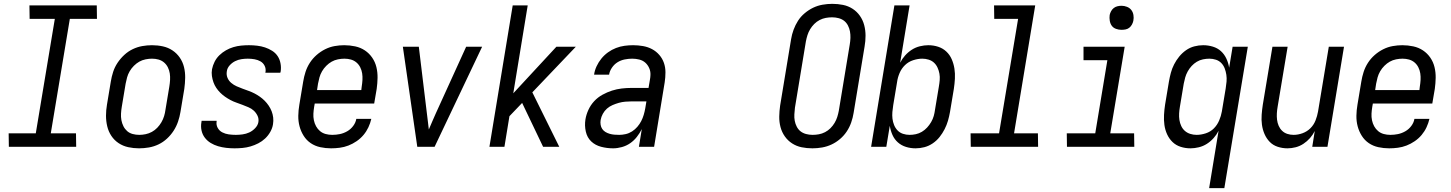

<svg xmlns="http://www.w3.org/2000/svg" viewBox="-20 -763 7540 998"><path d="M376 0H26L25 -70H166L265 -665H134L133 -735H483L484 -665H343L244 -70H375Z M703 8Q674 8 646.5 2Q619 -4 596.5 -19Q574 -34 559 -56.5Q544 -79 537.5 -106Q531 -133 531 -161.5Q531 -190 536 -219L556 -339Q560 -364 568 -389Q576 -414 591 -436.5Q606 -459 626 -477.5Q646 -496 670 -507.5Q694 -519 719.5 -523.5Q745 -528 770 -528Q799 -528 826.5 -522Q854 -516 876.5 -501Q899 -486 914.5 -463.5Q930 -441 936.5 -414Q943 -387 942.5 -358.5Q942 -330 938 -301L918 -181Q914 -156 905.5 -131Q897 -106 882.5 -83.5Q868 -61 848 -42.5Q828 -24 804 -12.5Q780 -1 754 3.5Q728 8 703 8ZM704 -62Q720 -62 737 -65.5Q754 -69 769.5 -77.5Q785 -86 797.5 -99Q810 -112 819 -127.5Q828 -143 833 -159.5Q838 -176 840 -192L860 -312Q863 -330 864 -347.5Q865 -365 862.5 -381.5Q860 -398 852.5 -413Q845 -428 832.5 -438.5Q820 -449 804 -453.5Q788 -458 770 -458Q754 -458 736.5 -454.5Q719 -451 704 -442.5Q689 -434 676 -421Q663 -408 654 -392.5Q645 -377 640.5 -360.5Q636 -344 633 -328L613 -208Q610 -190 609 -172.5Q608 -155 611 -138.5Q614 -122 621.5 -107Q629 -92 641 -81.5Q653 -71 669.5 -66.5Q686 -62 704 -62Z M1199 8Q1177 8 1155.5 5.5Q1134 3 1113.5 -3Q1093 -9 1075 -20Q1057 -31 1044.5 -47.5Q1032 -64 1027.5 -85Q1023 -106 1027 -128L1028 -135H1106V-132Q1103 -114 1111.5 -98.5Q1120 -83 1135.5 -75Q1151 -67 1169 -64.5Q1187 -62 1206 -62Q1223 -62 1241 -64.5Q1259 -67 1275.5 -74.5Q1292 -82 1306 -96.5Q1320 -111 1323 -128Q1326 -146 1318.5 -161.5Q1311 -177 1299 -188Q1287 -199 1271.5 -205.5Q1256 -212 1240.5 -218Q1225 -224 1209 -229.5Q1193 -235 1178 -243Q1163 -251 1149.5 -260.5Q1136 -270 1124.5 -281.5Q1113 -293 1104 -306.5Q1095 -320 1089.5 -335.5Q1084 -351 1081.5 -368Q1079 -385 1082 -403Q1086 -423 1095.5 -442Q1105 -461 1120.5 -476Q1136 -491 1154.5 -501.5Q1173 -512 1193 -518Q1213 -524 1233.5 -526Q1254 -528 1274 -528Q1295 -528 1316.5 -525.5Q1338 -523 1357.5 -516.5Q1377 -510 1394.5 -499Q1412 -488 1423 -471.5Q1434 -455 1438 -434Q1442 -413 1439 -392L1437 -385H1359L1360 -388Q1363 -406 1355.5 -421Q1348 -436 1334 -444Q1320 -452 1303 -455Q1286 -458 1268 -458Q1252 -458 1235 -455.5Q1218 -453 1202 -445Q1186 -437 1173.5 -423Q1161 -409 1159 -392Q1156 -374 1162.5 -358.5Q1169 -343 1182 -332Q1195 -321 1210 -314.5Q1225 -308 1241 -302Q1257 -296 1272.5 -290.5Q1288 -285 1302.5 -277.5Q1317 -270 1330.5 -260.5Q1344 -251 1355.5 -239.5Q1367 -228 1376.5 -214Q1386 -200 1392 -184.5Q1398 -169 1400 -152Q1402 -135 1399 -117Q1396 -97 1385 -77.5Q1374 -58 1358 -43Q1342 -28 1322.5 -18Q1303 -8 1282.5 -2Q1262 4 1241 6Q1220 8 1199 8Z M1701 8Q1672 8 1644.5 2Q1617 -4 1595 -19Q1573 -34 1558.5 -57Q1544 -80 1537 -106.5Q1530 -133 1530.5 -161.5Q1531 -190 1536 -219L1556 -339Q1560 -364 1568 -389Q1576 -414 1590.5 -436.5Q1605 -459 1625.5 -477Q1646 -495 1670 -507Q1694 -519 1719.5 -523.5Q1745 -528 1769 -528Q1798 -528 1826 -522Q1854 -516 1876.5 -501Q1899 -486 1914.5 -463.5Q1930 -441 1936.5 -414Q1943 -387 1942.5 -358.5Q1942 -330 1938 -301L1925 -225H1616L1613 -208Q1610 -190 1609 -172.5Q1608 -155 1611.5 -138Q1615 -121 1623 -106.5Q1631 -92 1643.5 -81.5Q1656 -71 1672.5 -66.5Q1689 -62 1707 -62Q1727 -62 1746.5 -66Q1766 -70 1784.5 -80.5Q1803 -91 1816 -108.5Q1829 -126 1832 -145H1910Q1905 -123 1895 -101.5Q1885 -80 1869.5 -61.5Q1854 -43 1833.5 -29Q1813 -15 1791 -6.5Q1769 2 1746 5Q1723 8 1701 8ZM1858 -295 1860 -312Q1863 -330 1864 -347.5Q1865 -365 1862.5 -381.5Q1860 -398 1852.5 -413Q1845 -428 1832.5 -438.5Q1820 -449 1804 -453.5Q1788 -458 1770 -458Q1754 -458 1736.5 -454.5Q1719 -451 1704 -442.5Q1689 -434 1676 -421Q1663 -408 1654 -392.5Q1645 -377 1640.5 -360.5Q1636 -344 1633 -328L1628 -295Z M2149 0 2074 -520H2157L2199 -173Q2202 -153 2204 -132Q2206 -111 2209 -90Q2218 -111 2227 -132Q2236 -153 2245 -173L2403 -520H2486L2239 0Z M2803 0 2694 -228 2628 -159 2602 0H2524L2645 -735H2723L2648 -278L2872 -520H2973L2747 -283L2887 0Z M3167 8Q3135 8 3104.5 0Q3074 -8 3053 -28Q3032 -48 3025 -79Q3018 -110 3023 -142Q3027 -167 3038.5 -192Q3050 -217 3068.5 -237Q3087 -257 3111.5 -270.5Q3136 -284 3161 -292Q3186 -300 3211.5 -303Q3237 -306 3263 -306H3351L3358 -347Q3359 -353 3360 -360Q3361 -367 3361 -373Q3362 -392 3354.5 -409Q3347 -426 3334 -437.5Q3321 -449 3303 -453.5Q3285 -458 3266 -458Q3247 -458 3227 -454Q3207 -450 3190 -439.5Q3173 -429 3161 -411.5Q3149 -394 3146 -375H3068Q3071 -397 3081 -418.5Q3091 -440 3106 -458.5Q3121 -477 3140.5 -491Q3160 -505 3182 -513.5Q3204 -522 3226.5 -525Q3249 -528 3271 -528Q3297 -528 3322.5 -523.5Q3348 -519 3369.5 -507.5Q3391 -496 3407 -477.5Q3423 -459 3431 -436Q3439 -413 3439 -387Q3439 -361 3435 -335L3380 0H3301L3316 -92Q3305 -70 3290 -51Q3275 -32 3255.5 -18.5Q3236 -5 3212.5 1.5Q3189 8 3167 8ZM3199 -62Q3215 -62 3232.5 -66Q3250 -70 3265.5 -80Q3281 -90 3293 -104Q3305 -118 3313 -133.5Q3321 -149 3326 -166Q3331 -183 3334 -200L3340 -236H3263Q3247 -236 3230 -234.5Q3213 -233 3197 -228.5Q3181 -224 3164.5 -217Q3148 -210 3135 -198.5Q3122 -187 3113.5 -171.5Q3105 -156 3102 -139Q3100 -127 3102 -114.5Q3104 -102 3110.5 -92.5Q3117 -83 3127 -77Q3137 -71 3149 -67.5Q3161 -64 3173.5 -63Q3186 -62 3199 -62Z M4203 8Q4174 8 4147 2.5Q4120 -3 4097.5 -17.5Q4075 -32 4059.5 -54Q4044 -76 4037 -102.5Q4030 -129 4030.5 -157.5Q4031 -186 4035 -214L4092 -559Q4096 -584 4105 -608.5Q4114 -633 4128 -655Q4142 -677 4163 -694.5Q4184 -712 4207 -723Q4230 -734 4255.5 -738.5Q4281 -743 4306 -743Q4335 -743 4362 -737.5Q4389 -732 4411.5 -717.5Q4434 -703 4449.5 -681Q4465 -659 4472 -632.5Q4479 -606 4479 -577.5Q4479 -549 4474 -521L4417 -176Q4413 -151 4404.5 -126.5Q4396 -102 4381.5 -80Q4367 -58 4346.5 -40.5Q4326 -23 4302.5 -12Q4279 -1 4253.5 3.5Q4228 8 4203 8ZM4204 -62Q4220 -62 4236.5 -65Q4253 -68 4268.5 -76Q4284 -84 4296.5 -96.5Q4309 -109 4318 -124Q4327 -139 4332 -155Q4337 -171 4340 -187L4397 -532Q4400 -549 4400.5 -566.5Q4401 -584 4398 -600Q4395 -616 4387.5 -630.5Q4380 -645 4368 -654.5Q4356 -664 4339.5 -668.5Q4323 -673 4305 -673Q4289 -673 4272.5 -670Q4256 -667 4240.5 -659Q4225 -651 4212.5 -638.5Q4200 -626 4191 -611Q4182 -596 4177 -580Q4172 -564 4169 -548L4112 -203Q4110 -186 4109 -168.5Q4108 -151 4111 -135Q4114 -119 4121.5 -104.5Q4129 -90 4141 -80.5Q4153 -71 4169.5 -66.5Q4186 -62 4204 -62Z M4739 8Q4713 8 4689 0.5Q4665 -7 4647 -23Q4629 -39 4619 -61.5Q4609 -84 4605 -109L4587 0H4508L4629 -735H4708L4659 -437Q4669 -457 4684.5 -474.5Q4700 -492 4719.5 -504.5Q4739 -517 4761.5 -522.5Q4784 -528 4805 -528Q4832 -528 4856.5 -520Q4881 -512 4899 -495Q4917 -478 4927 -455Q4937 -432 4941 -406.5Q4945 -381 4943.5 -354Q4942 -327 4938 -301L4918 -181Q4914 -158 4907.5 -135.5Q4901 -113 4890 -91.5Q4879 -70 4864 -51Q4849 -32 4828.5 -18Q4808 -4 4785 2Q4762 8 4739 8ZM4708 -62Q4724 -62 4740.5 -65.5Q4757 -69 4772 -78Q4787 -87 4799 -100Q4811 -113 4820 -128.5Q4829 -144 4833.5 -160Q4838 -176 4840 -192L4860 -312Q4863 -329 4864.5 -346.5Q4866 -364 4863 -380.5Q4860 -397 4853 -412Q4846 -427 4834.5 -437.5Q4823 -448 4807 -453Q4791 -458 4774 -458Q4751 -458 4726.5 -450Q4702 -442 4684 -424.5Q4666 -407 4656 -383.5Q4646 -360 4643 -337L4623 -217Q4620 -199 4618.5 -181Q4617 -163 4619 -146Q4621 -129 4627.5 -113Q4634 -97 4645.5 -85Q4657 -73 4673.5 -67.5Q4690 -62 4708 -62Z M5376 0H5026L5025 -70H5173L5272 -665H5148L5147 -735H5361L5251 -70H5375Z M5876 0H5526L5525 -70H5673L5736 -450H5612V-520H5826L5751 -70H5875ZM5809 -608Q5795 -608 5781 -613Q5767 -618 5759 -629Q5751 -640 5748.5 -655Q5746 -670 5748 -685Q5750 -695 5755.5 -705Q5761 -715 5769.5 -721.5Q5778 -728 5788.5 -730.5Q5799 -733 5810 -733Q5824 -733 5838 -727.5Q5852 -722 5860.5 -711Q5869 -700 5871.5 -685Q5874 -670 5871 -655Q5869 -645 5863.5 -635Q5858 -625 5849.5 -618.5Q5841 -612 5830.5 -610Q5820 -608 5809 -608Z M6265 215 6314 -83Q6304 -63 6288.5 -45.5Q6273 -28 6253.5 -15.5Q6234 -3 6211.5 2.5Q6189 8 6168 8Q6141 8 6116.5 0Q6092 -8 6074.5 -25Q6057 -42 6046.5 -65Q6036 -88 6032.5 -113.5Q6029 -139 6030.5 -166Q6032 -193 6036 -219L6056 -339Q6060 -362 6066 -384.5Q6072 -407 6083 -428.5Q6094 -450 6109.5 -469Q6125 -488 6145 -502Q6165 -516 6188 -522Q6211 -528 6234 -528Q6260 -528 6284.5 -520.5Q6309 -513 6326.5 -497Q6344 -481 6354.5 -458.5Q6365 -436 6369 -411L6387 -520H6466L6344 215ZM6200 -62Q6223 -62 6247.5 -70Q6272 -78 6289.5 -95.5Q6307 -113 6317 -136.5Q6327 -160 6331 -183L6351 -303Q6354 -321 6355.5 -339Q6357 -357 6354.5 -374Q6352 -391 6346 -407Q6340 -423 6328.5 -435Q6317 -447 6300.5 -452.5Q6284 -458 6266 -458Q6250 -458 6233 -454.5Q6216 -451 6201 -442Q6186 -433 6174 -420Q6162 -407 6153.5 -391.5Q6145 -376 6140.5 -360Q6136 -344 6133 -328L6113 -208Q6110 -191 6109 -173.5Q6108 -156 6110.5 -139.5Q6113 -123 6120 -108Q6127 -93 6139 -82.5Q6151 -72 6167 -67Q6183 -62 6200 -62Z M6672 8Q6646 8 6621.5 0Q6597 -8 6580 -25.5Q6563 -43 6553 -66Q6543 -89 6539.5 -114.5Q6536 -140 6538 -166.5Q6540 -193 6544 -219L6594 -520H6673L6621 -208Q6618 -191 6617 -174Q6616 -157 6618 -140.5Q6620 -124 6626.5 -109Q6633 -94 6644.5 -83Q6656 -72 6671.5 -67Q6687 -62 6704 -62Q6727 -62 6750.5 -70.5Q6774 -79 6791.5 -96.5Q6809 -114 6818 -137Q6827 -160 6831 -183L6887 -520H6966L6880 0H6801L6814 -82Q6804 -62 6789 -45Q6774 -28 6755 -15.5Q6736 -3 6714.5 2.5Q6693 8 6672 8Z M7201 8Q7172 8 7144.5 2Q7117 -4 7095 -19Q7073 -34 7058.5 -57Q7044 -80 7037 -106.5Q7030 -133 7030.5 -161.5Q7031 -190 7036 -219L7056 -339Q7060 -364 7068 -389Q7076 -414 7090.5 -436.5Q7105 -459 7125.5 -477Q7146 -495 7170 -507Q7194 -519 7219.5 -523.5Q7245 -528 7269 -528Q7298 -528 7326 -522Q7354 -516 7376.5 -501Q7399 -486 7414.5 -463.5Q7430 -441 7436.5 -414Q7443 -387 7442.5 -358.5Q7442 -330 7438 -301L7425 -225H7116L7113 -208Q7110 -190 7109 -172.5Q7108 -155 7111.5 -138Q7115 -121 7123 -106.5Q7131 -92 7143.5 -81.5Q7156 -71 7172.5 -66.5Q7189 -62 7207 -62Q7227 -62 7246.5 -66Q7266 -70 7284.5 -80.5Q7303 -91 7316 -108.5Q7329 -126 7332 -145H7410Q7405 -123 7395 -101.5Q7385 -80 7369.5 -61.5Q7354 -43 7333.5 -29Q7313 -15 7291 -6.5Q7269 2 7246 5Q7223 8 7201 8ZM7358 -295 7360 -312Q7363 -330 7364 -347.5Q7365 -365 7362.5 -381.5Q7360 -398 7352.5 -413Q7345 -428 7332.5 -438.5Q7320 -449 7304 -453.5Q7288 -458 7270 -458Q7254 -458 7236.5 -454.5Q7219 -451 7204 -442.5Q7189 -434 7176 -421Q7163 -408 7154 -392.5Q7145 -377 7140.5 -360.5Q7136 -344 7133 -328L7128 -295Z"/></svg>

Font: Iosevka Oblique
Style: Regular
Weight: 400
Italic angle: -9°
Monospace: yes
Designer: Belleve Invis
Foundry: Belleve Invis
Version: Version 32.5.0; ttfautohint (v1.8.4)